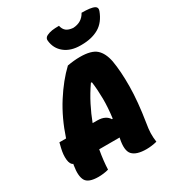

<svg xmlns="http://www.w3.org/2000/svg" viewBox="-222 -1080 1117 1221"><g transform="rotate(-30 337.0 -469.0)"><path d="M214 0Q197 5 177 7.5Q157 10 140 10Q66 10 46.5 -24.5Q27 -59 39 -131Q40 -137 41 -142Q21 -150 17 -186.5Q13 -223 24 -268L33 -305H82Q124 -432 188.5 -533Q253 -634 324 -701Q374 -710 417 -710Q500 -710 535.5 -678.5Q571 -647 584 -581Q598 -500 597 -390Q596 -280 573 -136Q566 -96 565 -65.5Q564 -35 569 0Q529 10 492 10Q419 10 390 -21Q361 -52 379 -136L380 -140H230Q223 -101 219 -65.5Q215 -30 214 0ZM311 -305Q343 -305 364.5 -294Q386 -283 396 -265L402 -266Q412 -342 411.5 -406.5Q411 -471 403 -532L396 -533Q357 -477 327.5 -419Q298 -361 277 -305ZM567 -948Q599 -948 623.5 -945Q648 -942 662 -934Q679 -924 671 -901Q645 -831 593 -801Q541 -771 465 -771H458Q387 -771 342.5 -806.5Q298 -842 292 -901Q289 -922 310 -933Q329 -942 349.5 -945Q370 -948 401 -948Q407 -921 423.5 -907.5Q440 -894 473 -891Q538 -894 567 -948Z"/></g></svg>

Font: Recursive Sn Csl St Blk
Style: Italic
Weight: 900
Italic angle: -15°
Version: Version 1.079;hotconv 1.0.112;makeotfexe 2.5.65598; ttfautoh